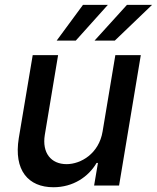

<svg xmlns="http://www.w3.org/2000/svg" viewBox="-20 -776 656 803"><path d="M409.1 -226.2C393.8 -133.5 318.2 -89.5 258.5 -89.5C192.8 -89.5 155.5 -137.1 167.3 -211.3L223 -545.5H116.8L58.6 -198.5C36.6 -63.2 98.7 7.1 203.5 7.1C285.5 7.1 349.8 -36.2 383.9 -94.5H389.6L373.6 0H478L568.9 -545.5H462.4ZM217 -606.2H296.9L431.1 -755.7H327.1ZM375.4 -606.2H460.2L616.1 -755.7H511Z"/></svg>

Font: Magic Ui Pro Medium
Style: Italic
Weight: 500
Italic angle: -9.39999°
Designer: Stefan Endress, Andreas Faust
Version: Version 1.000;FEAKit 1.0